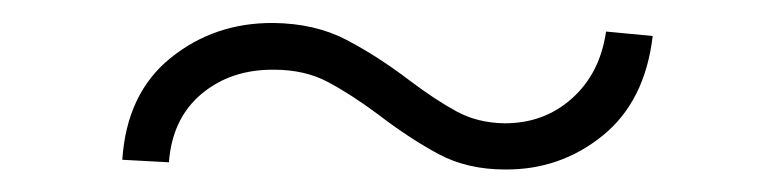

<svg xmlns="http://www.w3.org/2000/svg" viewBox="-20 -371 678 168"><path d="M87 -231.2Q90.9 -289.4 129.3 -320.3Q167.6 -351.2 219.1 -350.9Q255.7 -350.5 283.2 -336.1Q310.7 -321.7 338.1 -300.8Q360.8 -283.7 379.3 -273.6Q397.7 -263.5 421.5 -263.1Q456.3 -263.1 480.6 -285Q505 -306.8 510.3 -343.4L551.1 -339.5Q544.4 -282.3 507.3 -252.3Q470.2 -222.3 421.9 -222.7Q388.8 -222.7 363.5 -236.3Q338.1 -250 310.7 -271Q287.3 -288.4 267 -299.2Q246.8 -310 219.8 -310Q182.2 -310.4 156.4 -288.9Q130.7 -267.4 127.8 -229Z"/></svg>

Font: Inter UI Extra Light
Style: Regular
Weight: 200
Designer: Rasmus Andersson
Foundry: rsms
Version: 3.2;8d6f07862